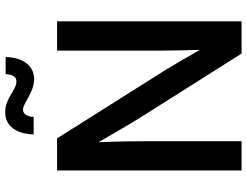

<svg xmlns="http://www.w3.org/2000/svg" viewBox="-128 -844 972 757"><g transform="rotate(-90 358.5 -466.0)"><path d="M64.5 0H179.7V-384.3C179.7 -416.5 179.2 -479.5 175.8 -564C222.7 -481.9 262.2 -416 282.7 -383.8L525.4 0H652.3V-727.5H537.1V-306.6C537.1 -279.3 538.1 -217.8 540 -164.1C510.7 -216.3 478 -271.5 461.4 -298.8L190.9 -727.5H64.5ZM424.8 -817.9C476.1 -817.9 509.8 -860.4 511.7 -930.2H444.3C441.9 -900.9 433.6 -887.7 415 -887.7C381.8 -887.7 349.6 -932.1 294.4 -932.1C239.3 -932.1 208.5 -888.2 206.5 -819.8H275.4C276.4 -842.3 285.2 -861.8 303.7 -861.8C330.6 -861.8 371.1 -817.9 424.8 -817.9Z"/></g></svg>

Font: Raveo Display Display Medium
Style: Regular
Weight: 500
Designer: Jakub Foglar, Rasmus Andersson (Inter)
Foundry: Jakubfoglar.com
Version: Version 1.100;Glyphs 3.2.3 (3260)